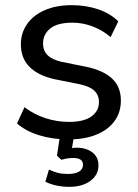

<svg xmlns="http://www.w3.org/2000/svg" viewBox="-20 -532 537 745"><path d="M246 9Q185 9 132.5 -7Q80 -23 46 -53L75 -116Q112 -88 156.5 -73.5Q201 -59 248 -59Q305 -59 334.5 -80Q364 -101 364 -136Q364 -164 345 -181Q326 -198 285 -206L190 -225Q126 -240 93.5 -273.5Q61 -307 61 -360Q61 -404 85 -438.5Q109 -473 153.5 -492.5Q198 -512 258 -512Q313 -512 360.5 -496Q408 -480 439 -449L409 -388Q378 -415 339.5 -429.5Q301 -444 261 -444Q203 -444 175 -421.5Q147 -399 147 -363Q147 -336 164 -318.5Q181 -301 219 -292L314 -273Q381 -259 415 -227Q449 -195 449 -142Q449 -95 423.5 -61Q398 -27 352.5 -9Q307 9 246 9ZM249 193Q222 193 197.5 187.5Q173 182 156 173L170 126Q189 135 205.5 139Q222 143 244 143Q271 143 286.5 134Q302 125 302 107Q302 81 264 81Q253 81 243 82.5Q233 84 218 88L201 72L215 -20H270L257 56L231 48Q242 45 254.5 43Q267 41 277 41Q314 41 338 59Q362 77 362 110Q362 147 330.5 170Q299 193 249 193Z"/></svg>

Font: Mulish ExtraLight Medium
Style: Regular
Weight: 500
Version: Version 3.603